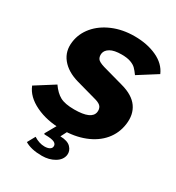

<svg xmlns="http://www.w3.org/2000/svg" viewBox="-268 -888 1146 1248"><g transform="rotate(30 304.5 -264.5)"><path d="M-44 -141 95 -229Q127 -183 163.5 -163Q200 -143 270 -143Q400 -143 409 -204Q412 -226 402 -242Q392 -258 359 -268L201 -312Q116 -336 72.5 -390Q29 -444 40 -519Q49 -584 93.5 -637Q138 -690 211 -721Q284 -752 374 -752Q469 -752 541 -718.5Q613 -685 640 -622L501 -534Q483 -559 468.5 -573.5Q454 -588 427.5 -597.5Q401 -607 360 -607Q304 -607 275 -590Q246 -573 242 -547Q239 -525 248.5 -509Q258 -493 301 -480L459 -436Q547 -412 584.5 -359Q622 -306 611 -229Q601 -157 555.5 -103Q510 -49 435 -19.5Q360 10 265 10Q153 10 68 -31Q-17 -72 -44 -141ZM238 223Q157 223 110 194L142 136Q183 162 223 162Q245 162 259 154.5Q273 147 275 134Q278 114 258.5 104Q239 94 191 94Q183 94 181 92Q179 90 183 83L233 -5H310L280 53Q335 54 359 79Q383 104 379 136Q373 175 332.5 199Q292 223 238 223Z"/></g></svg>

Font: Morrison ExtraBold
Style: Regular
Weight: 800
Designer: Pablo Impallari, Rodrigo Fuenzalida (Modified by Dan O. Williams)
Version: Version 0.03;June 6, 2019;FontCreator 11.5.0.2425 64-bit; tt